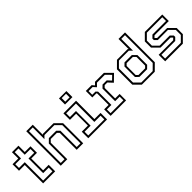

<svg xmlns="http://www.w3.org/2000/svg" viewBox="196 -1849 2948 2948"><g transform="rotate(-45 1669.5 -375.0)"><path d="M147 0V-399H22.5V-540H147V-677H288.5V-540H412.5V-399H288.5V-141.5H409V0ZM177.5 -30H379V-110.5H258.5V-429.5H383V-510.5H258.5V-647H177.5V-510.5H52.5V-429.5H177.5Z M530 0V-749.5H671.5V-530.5L681 -540H914.5L1017.5 -437V0H876V-368L845.5 -399H711.5L671.5 -358.5V0ZM560.5 -30H641.5V-370.5L701 -429.5H861L906.5 -384.5V-30H987.5V-424.5L901.5 -510.5H686.5L641.5 -466V-720H560.5Z M1241 -618.5V-750H1402V-618.5ZM1274.5 -646.5H1368.5V-724.5H1274.5ZM1127.5 0V-141.5H1261V-398.5H1127.5V-540H1402V-141.5H1535.5V0ZM1157.5 -30H1505.5V-111H1370V-510.5H1157.5V-429.5H1289.5V-111H1157.5Z M1613 0V-141H1710V-391.5L1702.5 -399H1614V-540H1740.5L1774.5 -500L1813 -540H2007.5L2117 -430.5L2008 -324.5L1939 -398.5H1882L1851.5 -368V-140.5H1948.5V0ZM1642 -30H1920V-110.5H1821V-384.5L1865 -428H1956L2012 -367.5L2075 -429L1995.5 -509H1825L1775.5 -459L1730.5 -509H1642.5V-428.5H1712.5L1740 -399V-110.5H1642Z M2571.5 0H2290.5L2187 -103V-437L2290.5 -540H2523.5L2533.5 -530.5V-750H2675V-103ZM2515.5 -110.5H2347.5L2299 -158.5V-385.5L2344 -430H2503L2564 -369.5V-158.5ZM2503 -141.5 2533.5 -172V-358.5L2493.5 -399H2359L2328.5 -368V-172L2359 -141.5ZM2555.5 -29.5 2645 -118.5V-720.5H2564V-464.5L2517.5 -511H2304L2218 -425V-118.5L2307.5 -29.5Z M2797.5 0V-141.5H3112.5L3143 -172V-169.5L3113.5 -199.5H2895.5L2792.5 -302.5V-437L2895.5 -540H3274V-398.5H2964L2933.5 -368V-371L2964 -340.5H3181L3284 -237.5V-103L3181 0ZM2827 -31H3168L3254 -117V-225.5L3167.5 -311H2947.5L2905 -354V-384.5L2949 -429H3244.5V-510H2909.5L2823 -423.5V-315L2907.5 -230.5H3127.5L3171.5 -186.5V-156.5L3127.5 -112H2827Z"/></g></svg>

Font: Tourney Light
Style: Regular
Weight: 300
Version: Version 1.015